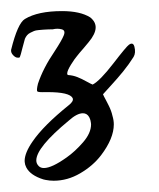

<svg xmlns="http://www.w3.org/2000/svg" viewBox="-63 -272 286 346"><path d="M15.1 51.3Q-8.3 43.9 -15.6 29.8Q-16.1 28.8 -17.6 24.9Q-18.6 20 -18.6 18.1Q-18.6 3.4 -3.9 -17.6Q15.6 -45.9 61 -82.5Q70.3 -89.8 67.9 -95.2Q62.5 -106 22.5 -106Q22.5 -106 18.6 -106Q6.3 -105.5 4.4 -107.2Q2.4 -108.9 5.4 -121.1Q14.6 -148.9 35.2 -179.2Q48.3 -199.2 51.8 -208Q55.7 -217.3 48.1 -219.2Q40.5 -221.2 32.2 -219.2Q30.3 -219.2 23.7 -219Q17.1 -218.8 14.6 -218.5Q12.2 -218.3 6.6 -217.8Q1 -217.3 -1.7 -216.1Q-4.4 -214.8 -8.1 -213.1Q-11.7 -211.4 -14.2 -208.5Q-16.6 -205.6 -18.1 -202.1Q-19 -199.7 -22.5 -185.8Q-25.9 -171.9 -27.3 -168.9Q-28.8 -167.5 -32.5 -168.2Q-36.1 -168.9 -39.8 -173.1Q-43.5 -177.2 -43 -182.1Q-31.2 -230 -18.1 -237.8Q5.4 -252 48.8 -252Q81.5 -252 99.6 -240.7Q107.4 -234.4 108.9 -227.1Q111.3 -216.8 102.1 -203.1Q98.1 -197.3 88.4 -186Q78.6 -174.8 75.7 -170.9Q71.8 -166.5 64.9 -155.5Q58.1 -144.5 58.1 -139.6Q58.1 -136.7 60.5 -136.7Q68.4 -136.2 76.4 -133.1Q84.5 -129.9 92.8 -125.2Q101.1 -120.6 104 -119.6Q117.2 -126.5 141.1 -157.5Q165 -188.5 169.4 -191.4Q171.9 -193.4 174.3 -193.4Q177.7 -193.4 179.2 -188Q182.1 -176.8 177.7 -169.4Q169.4 -156.2 159.2 -143.6Q148.9 -130.9 137.2 -118.2Q125.5 -105.5 122.6 -102.1Q124 -98.6 127.9 -91.6Q131.8 -84.5 132.8 -82Q137.7 -72.3 139.6 -63.5Q142.1 -55.2 142.1 -47.9Q142.1 -22.5 119.1 7.8Q104.5 26.9 81.5 40.3Q58.6 53.7 33.7 53.7Q26.4 53.7 19 52.2ZM6.8 27.3Q10.3 30.8 16.1 30.8Q30.3 30.8 57.1 11.7Q72.3 1 86.7 -15.6Q101.1 -32.2 101.1 -47.9Q101.1 -49.8 100.1 -54.7Q99.6 -57.1 97.7 -61Q93.8 -67.9 86.4 -67.9Q75.7 -67.9 61 -54.7Q2.4 -6.3 2.4 17.1Q2.4 22.9 6.8 27.3Z"/></svg>

Font: Sintesa 3
Style: 3
Weight: 400
Version: Version 001.000